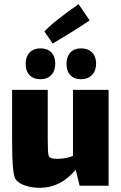

<svg xmlns="http://www.w3.org/2000/svg" viewBox="-20 -891 582 921"><path d="M501 -460V0H362L343 -77Q271 10 171 10Q135 10 103.5 0Q72 -10 56 -29Q47 -40 42.5 -84Q38 -128 38 -218V-460H209V-220Q209 -200 210 -173Q211 -146 216 -139Q223 -129 256 -129L272 -130Q300 -131 330 -143V-460ZM174 -511Q141 -511 122 -530.5Q103 -550 103 -584Q103 -619 122 -639Q141 -659 174 -659Q208 -659 226.5 -639.5Q245 -620 245 -586Q245 -551 226 -531Q207 -511 174 -511ZM369 -511Q336 -511 317.5 -530.5Q299 -550 299 -584Q299 -619 317.5 -639Q336 -659 369 -659Q402 -659 421.5 -639.5Q441 -620 441 -586Q441 -552 421.5 -531.5Q402 -511 369 -511ZM357 -871 410 -793Q378 -771 325 -738Q272 -705 233 -682L193 -740Q216 -765 263 -802Q310 -839 357 -871Z"/></svg>

Font: Lalezar
Style: Regular
Weight: 400
Designer: Borna Izadpanah
Foundry: Borna Izadpanah
Version: Version 1.004